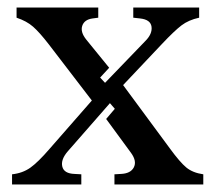

<svg xmlns="http://www.w3.org/2000/svg" viewBox="-20 -490 571 510"><path d="M209 -385 270 -310 246 -284 259 -270 366 -381Q385 -400 382.5 -419Q380 -438 352 -441L334 -443V-470H509V-443Q481 -437 462 -422.5Q443 -408 410 -373L307 -264L431 -96Q458 -59 475 -45Q492 -31 520 -27V0H284V-27L301 -28Q327 -29 335.5 -45.5Q344 -62 328 -84L262 -174L285 -201L272 -216L160 -88Q141 -66 145.5 -47.5Q150 -29 178 -28L196 -27V0H12V-27Q40 -30 60.5 -44.5Q81 -59 112 -95L224 -223L109 -373Q85 -404 68 -419Q51 -434 24 -443V-470H241V-443L226 -441Q204 -438 198.5 -421.5Q193 -405 209 -385Z"/></svg>

Font: Redaction
Style: Regular
Weight: 400
Designer: Jeremy Mickel / Forest Young
Foundry: MCKL
Version: Version 2.001; Redaction